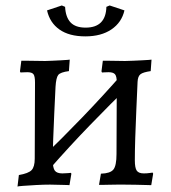

<svg xmlns="http://www.w3.org/2000/svg" viewBox="-20 -675 626 702"><path d="M163 -59 130 -95Q207 -169 282 -247Q357 -325 428 -406L461 -370Q384 -295 309 -217.5Q234 -140 163 -59ZM44 7 49 -35Q84 -41 95.5 -53Q107 -65 107 -95L108 -373Q108 -396 102.5 -403.5Q97 -411 80 -411Q73 -411 64 -410.5Q55 -410 55 -410L53 -414L58 -453Q58 -453 73.5 -453Q89 -453 109.5 -452.5Q130 -452 145 -452Q157 -452 172.5 -453Q188 -454 202.5 -454.5Q217 -455 226 -456Q235 -457 235 -457L232 -415Q201 -411 193 -401Q185 -391 183 -357Q181 -313 178.5 -262.5Q176 -212 174.5 -166Q173 -120 173 -89Q173 -61 180.5 -51Q188 -41 208 -41Q218 -41 228.5 -42Q239 -43 239 -43L241 -40L234 2Q234 2 226.5 1.5Q219 1 208 1Q197 1 185 0.5Q173 0 163 0Q140 0 112.5 1.5Q85 3 65 4.5Q45 6 44 7ZM533 2Q533 2 516 1.5Q499 1 476 0.5Q453 0 434 0Q424 0 408.5 0Q393 0 377.5 0.5Q362 1 352 1Q342 1 342 1L349 -40Q383 -41 394.5 -55Q406 -69 406 -112L407 -373Q407 -396 400.5 -403.5Q394 -411 377 -411Q371 -411 362 -410.5Q353 -410 353 -410L351 -414L356 -453Q356 -453 370.5 -453Q385 -453 404.5 -452.5Q424 -452 437 -452Q451 -452 467.5 -453Q484 -454 499.5 -454.5Q515 -455 524.5 -456Q534 -457 534 -457L531 -415Q503 -411 493.5 -403.5Q484 -396 483 -376Q481 -329 478.5 -274.5Q476 -220 474.5 -171Q473 -122 473 -89Q473 -61 480 -51Q487 -41 506 -41Q517 -41 527.5 -42.5Q538 -44 538 -44L540 -40ZM292 -542Q233 -542 197.5 -567Q162 -592 152 -637L206 -655L218 -650Q220 -612 238 -593Q256 -574 293 -574Q330 -574 349 -593Q368 -612 369 -650L381 -655L435 -637Q425 -593 387.5 -567.5Q350 -542 292 -542Z"/></svg>

Font: Alegreya
Style: Regular
Weight: 400
Designer: Juan Pablo del Peral
Foundry: Huerta Tipografica
Version: Version 2.009